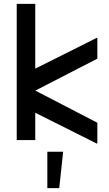

<svg xmlns="http://www.w3.org/2000/svg" viewBox="-20 -726 565 995"><path d="M75.2 -185.4V-326.5L481.9 -530.1L484.5 -528.6V-422L163.1 -256.5L484.5 -89.9V16.7L481.9 18.2ZM66.7 -706H162.7V0H66.7ZM225.3 60.5H307.3L287 248.9H225.3Z"/></svg>

Font: Lineal Thin
Style: Regular
Weight: 200
Designer: Created by Frank Adebiaye with contributions from Anton Moglia & Ariel Martín Pérez
Created by Frank ADEBIAYE with FontF
Foundry: Velvetyne Type Foundry
Version: Version 2.000;Glyphs 3.2 (3227)